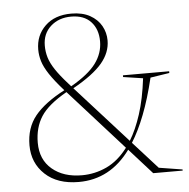

<svg xmlns="http://www.w3.org/2000/svg" viewBox="-52 -777 823 838"><g transform="rotate(-5 359.0 -357.5)"><path d="M586.5 0 486.5 -111.5Q398 10 260 10Q166.5 10 112.8 -40.2Q59 -90.5 59 -168Q59 -244.5 101.2 -296.5Q143.5 -348.5 231.5 -394.5Q191.5 -439.5 170.2 -471.8Q149 -504 141.2 -529.8Q133.5 -555.5 133.5 -581Q133.5 -643 175.8 -684Q218 -725 290.5 -725Q339 -725 372 -706.8Q405 -688.5 421.8 -658.8Q438.5 -629 438.5 -594.5Q438.5 -542 399.8 -495.8Q361 -449.5 271.5 -399.5L497 -149.5Q525 -195 546.2 -260.5Q567.5 -326 578.5 -416.5L492 -429.5V-437H694.5V-429.5L611 -416.5Q589 -325 562.5 -256.8Q536 -188.5 505.5 -140L612.5 -21.5L715.5 -5V0ZM251 -422.5 263 -409Q340 -453 372.8 -497.2Q405.5 -541.5 405.5 -593.5Q405.5 -647 375.2 -679.5Q345 -712 289 -712Q234.5 -712 199 -680Q163.5 -648 163.5 -595.5Q163.5 -568.5 171 -543.5Q178.5 -518.5 197.5 -489.8Q216.5 -461 251 -422.5ZM96 -176Q96 -102 145.8 -60Q195.5 -18 276 -18Q333 -18 384.8 -42.2Q436.5 -66.5 477.5 -121L240 -385.5Q158 -339 127 -290.8Q96 -242.5 96 -176Z"/></g></svg>

Font: Newsreader 72pt ExtraLight
Style: Regular
Weight: 275
Designer: Hugues Gentile
Foundry: Production Type
Version: Version 1.003; ttfautohint (v1.8.3)